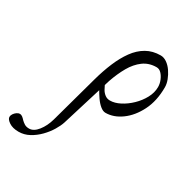

<svg xmlns="http://www.w3.org/2000/svg" viewBox="-377 -554 962 985"><g transform="rotate(30 103.5 -62.0)"><path d="M-139 290Q-174 290 -195.5 275.5Q-217 261 -217 247Q-217 238 -211 229Q-205 220 -196 213.5Q-187 207 -178 207Q-169 207 -161.5 213Q-154 219 -147 227Q-139 235 -128 242Q-117 249 -100 249Q-73 249 -49 218.5Q-25 188 -13 145L65 -138Q81 -196 102 -246Q123 -296 150.5 -334Q178 -372 214.5 -393Q251 -414 298 -414Q317 -414 335 -401.5Q353 -389 367 -368.5Q381 -348 389.5 -325.5Q398 -303 398 -283Q398 -202 368 -142.5Q338 -83 292.5 -50Q247 -17 199 -17Q184 -17 167.5 -30.5Q151 -44 136.5 -65Q122 -86 111 -106L125 -139Q129 -130 136.5 -116.5Q144 -103 157 -93Q170 -83 187 -83Q215 -83 246 -99Q277 -115 304.5 -141.5Q332 -168 349.5 -200.5Q367 -233 367 -266Q367 -286 359 -305.5Q351 -325 338.5 -338Q326 -351 310 -351Q265 -351 232 -326.5Q199 -302 175.5 -261Q152 -220 134 -168L42 131Q35 153 18.5 180.5Q2 208 -22.5 233Q-47 258 -76.5 274Q-106 290 -139 290Z"/></g></svg>

Font: EB Garamond
Style: Italic
Weight: 400
Italic angle: -17.2°
Designer: Georg Duffner and Octavio Pardo
Foundry: Georg Duffner
Version: Version 1.001